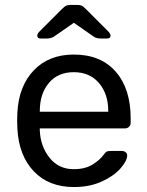

<svg xmlns="http://www.w3.org/2000/svg" viewBox="-20 -752 599 782"><path d="M49.8 -261.2 50.8 -293.9Q56.6 -401.9 117.9 -465.8Q179.2 -529.8 280.8 -529.8Q390.6 -529.8 451.4 -460Q512.2 -390.1 512.2 -270V-252Q512.2 -242.2 505.6 -235.6Q499 -229 488.8 -229H142.1V-220.2Q145 -155.3 182.1 -109.1Q219.2 -63 279.8 -63Q326.7 -63 356.4 -81.5Q386.2 -100.1 400.9 -120.1Q409.7 -132.3 414.8 -134.8Q419.9 -137.2 432.1 -137.2H476.1Q484.9 -137.2 491.5 -132.1Q498 -127 498 -119.1Q498 -97.2 470.9 -66.2Q443.8 -35.2 394.5 -12.7Q345.2 9.8 280.8 9.8Q179.2 9.8 118.2 -53.7Q57.1 -117.2 50.8 -227.1ZM131.8 -606.9Q131.8 -615.7 143.1 -626L233.9 -716.8Q243.7 -726.6 250.2 -729.2Q256.8 -731.9 267.1 -731.9H294.9Q304.7 -731.9 311.3 -729.5Q317.9 -727.1 328.1 -716.8L418.9 -626Q430.2 -614.7 430.2 -606.9Q430.2 -594.7 415 -595.2H390.1Q373 -595.2 362.8 -602.1L280.8 -659.2L198.7 -602.1Q186.5 -595.2 170.9 -595.2H146Q131.8 -594.7 131.8 -606.9ZM142.1 -296.9H420.9V-299.8Q420.9 -369.6 383.1 -413.8Q345.2 -458 280.8 -458Q215.8 -458 179 -414.1Q142.1 -370.1 142.1 -299.8Z"/></svg>

Font: Rubik AZ
Style: Regular
Weight: 400
Designer: Hubert and Fischer
Foundry: Hubert & Fischer
Version: Version 2.000